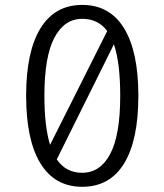

<svg xmlns="http://www.w3.org/2000/svg" viewBox="-20 -734 655 765"><path d="M531.3 -352.3Q531.3 -175.4 474.4 -82.6Q417.4 10.3 307.7 10.3Q198.5 10.3 141.3 -82.8Q84.1 -175.9 84.1 -352.3Q84.1 -528.2 141.3 -621.3Q198.5 -714.4 307.7 -714.4Q417.4 -714.4 474.4 -621.3Q531.3 -528.2 531.3 -352.3ZM179.5 -156.9 407.2 -610.3Q371.3 -659 307.7 -659Q236.4 -659 196.7 -583.8Q156.9 -508.7 156.9 -352.3Q156.9 -230.3 179.5 -156.9ZM459 -352.3Q459 -484.1 433.8 -557.4L206.2 -99Q242.1 -45.6 307.7 -45.6Q379.5 -45.6 419.2 -120.8Q459 -195.9 459 -352.3Z"/></svg>

Font: Fira Code Fixed Light
Style: Regular
Weight: 300
Monospace: yes
Designer: Carrois Corporate, Edenspiekermann AG, Nikita Prokopov
Foundry: Carrois Corporate, Edenspiekermann AG, Nikita Prokopov
Version: Version 5.002